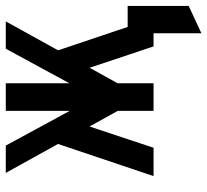

<svg xmlns="http://www.w3.org/2000/svg" viewBox="-46 -505 716 664"><g transform="rotate(-90 312.0 -173.0)"><path d="M529 165.5V0H491V-89.5H623.5V121.5ZM328 -73.5 318 -221 475.5 -511H570ZM35 0 162 -377.5 222 -268 133 0ZM288.5 -73.5 46 -511H140.5L298 -221ZM260.5 0V-511H356V0ZM483.5 0 394 -268 454 -377.5 581 0Z"/></g></svg>

Font: Overpass Mono SemiBold
Style: Regular
Weight: 600
Monospace: yes
Designer: Delve Withrington, Dave Bailey
Foundry: Delve Fonts LLC
Version: Version 4.000